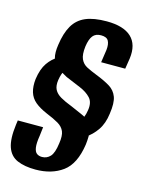

<svg xmlns="http://www.w3.org/2000/svg" viewBox="-116 -667 676 886"><g transform="rotate(15 221.5 -224.0)"><path d="M141 149Q89 149 54 134Q19 119 5.5 80.5Q-8 42 1 -27L4 -49H125L120 -7Q114 30 117 50Q120 70 130 77.5Q140 85 155 85Q178 85 194 68Q210 51 216 4Q222 -34 213.5 -54Q205 -74 183 -87Q161 -100 124 -115Q89 -130 67.5 -148Q46 -166 38 -192.5Q30 -219 34 -255Q41 -304 61 -333Q81 -362 109.5 -378Q138 -394 170 -404L185 -365Q170 -352 155.5 -331.5Q141 -311 136 -277Q132 -249 141 -231.5Q150 -214 171.5 -201.5Q193 -189 227 -176Q256 -163 279.5 -153Q303 -143 317.5 -129Q332 -115 336.5 -90.5Q341 -66 336 -23Q322 73 270 111Q218 149 141 149ZM261 -28 231 -83Q259 -99 279 -118.5Q299 -138 305 -179Q311 -217 292 -237.5Q273 -258 240.5 -271.5Q208 -285 170 -301Q141 -316 121.5 -331Q102 -346 95 -370.5Q88 -395 94 -434Q102 -492 123 -528Q144 -564 182.5 -580.5Q221 -597 283 -597Q363 -597 400.5 -562Q438 -527 429 -459L421 -408H306L315 -469Q318 -497 309.5 -512.5Q301 -528 274 -528Q248 -528 235 -511.5Q222 -495 217 -460Q212 -420 221.5 -399Q231 -378 251.5 -367.5Q272 -357 300 -346Q341 -330 367 -314Q393 -298 403.5 -270Q414 -242 406 -189Q400 -141 378 -109Q356 -77 325.5 -57.5Q295 -38 261 -28Z"/></g></svg>

Font: Alumni Sans Thin
Style: Bold Italic
Weight: 700
Italic angle: -8°
Version: Version 1.016